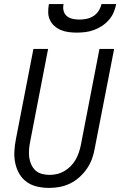

<svg xmlns="http://www.w3.org/2000/svg" viewBox="-20 -910 590 942"><path d="M221 12Q191 12 162.5 5.5Q134 -1 111.5 -17Q89 -33 75 -57Q61 -81 55 -109Q49 -137 50.5 -167Q52 -197 58 -227L144 -670H216L128 -215Q124 -195 122.5 -175.5Q121 -156 123.5 -137.5Q126 -119 133.5 -102.5Q141 -86 154 -74Q167 -62 185 -57Q203 -52 223 -52Q241 -52 259 -56Q277 -60 294.5 -70Q312 -80 326 -94Q340 -108 350 -125Q360 -142 366 -159.5Q372 -177 376 -195L468 -670H540L445 -183Q441 -158 432 -132.5Q423 -107 407.5 -84Q392 -61 370.5 -41.5Q349 -22 324.5 -10Q300 2 273.5 7Q247 12 221 12ZM357 -750Q337 -750 317 -752.5Q297 -755 279 -762.5Q261 -770 247 -782.5Q233 -795 225 -812Q217 -829 216.5 -849Q216 -869 220 -890H292Q288 -873 292 -857Q296 -841 308 -831Q320 -821 336.5 -817.5Q353 -814 370 -814Q387 -814 404.5 -817.5Q422 -821 438 -831Q454 -841 464 -857Q474 -873 478 -890H550Q546 -869 537.5 -849Q529 -829 514 -812Q499 -795 480 -782.5Q461 -770 440 -762.5Q419 -755 398 -752.5Q377 -750 357 -750Z"/></svg>

Font: Lode
Style: Italic
Weight: 400
Italic angle: -11°
Monospace: yes
Designer: Belleve Invis
Foundry: Belleve Invis
Version: Version 29.2.0; ttfautohint (v1.8.3)